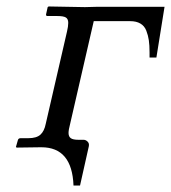

<svg xmlns="http://www.w3.org/2000/svg" viewBox="-20 -451 524 588"><path d="M104 0 30.8 1 28.8 -1 34.2 -20Q35.6 -27.8 43 -27.8H66.9Q91.8 -27.8 103.8 -38.6Q115.7 -49.3 120.1 -71.8L185.1 -354Q189 -370.1 189 -380.9Q189 -393.1 181.6 -397.5Q174.3 -401.9 155.8 -401.9H125Q122.6 -401.9 121.6 -403.6Q120.6 -405.3 121.1 -407.2L126 -429.2L128.9 -431.2L240.2 -429.2L277.8 -430.2H483.9L459 -274.9H438V-291Q438 -312.5 435.8 -327.6Q433.6 -342.8 428 -357.2Q422.4 -371.6 409.9 -378.9Q397.5 -386.2 378.9 -386.2H267.1L194.8 -71.8Q189.9 -53.2 189.9 -43.9Q189.9 -32.7 196.8 -27.8Q203.6 -22.9 220.2 -22.9H235.8Q242.7 -22.9 248.3 -17.3Q253.9 -11.7 252 -2.9L225.1 117.2H205.1Q200.7 0 106.9 0Z"/></svg>

Font: Common Serif SemiBold
Style: Italic
Weight: 600
Italic angle: -12°
Designer: Philipp H. Poll, Khaled Hosny
Foundry: Stefan Peev, Context Ltd.
Version: Version 1.026